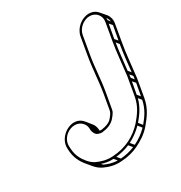

<svg xmlns="http://www.w3.org/2000/svg" viewBox="-192 -867 1054 1116"><g transform="rotate(-30 334.5 -309.5)"><path d="M361 -136C345 -119 321 -111 289 -107C286 -107 283 -108 279 -109L278 -122C276 -137 271 -149 262 -160L233 -196C176 -266 57 -195 65 -109L66 -93C70 -49 87 -15 110 13L139 48C152 64 169 78 188 87C216 100 254 113 300 109C341 107 383 97 415 81C456 61 490 39 520 5C553 -35 587 -76 599 -143L617 -246C620 -261 622 -276 623 -290C631 -355 636 -422 648 -489L668 -604C672 -628 666 -651 653 -667L623 -702C609 -719 589 -729 564 -729C515 -729 466 -688 457 -639L437 -524C422 -439 420 -361 406 -280L388 -178C385 -164 370 -146 361 -136ZM624 -639 604 -524C592 -456 587 -389 579 -324C578 -310 576 -296 573 -281L555 -178C544 -117 513 -78 480 -39C430 15 363 54 272 59C230 62 195 51 167 38C150 30 135 17 123 2C101 -24 84 -56 81 -97L80 -113C73 -182 155 -231 206 -198C221 -188 232 -173 234 -153L235 -136C237 -125 241 -115 249 -105C254 -98 273 -92 286 -92H287C321 -96 350 -105 372 -128L387 -146C393 -154 401 -165 403 -178L421 -280C436 -363 437 -440 452 -524L472 -639C479 -680 520 -714 561 -714C602 -714 631 -680 624 -639ZM653 -601 636 -507 619 -527 636 -621ZM654 -625 640 -642C641 -647 640 -652 640 -656C647 -647 652 -637 654 -625ZM632 -486C622 -426 616 -367 610 -309L594 -328C601 -386 606 -446 616 -506ZM608 -286C607 -279 606 -272 605 -264L589 -284L592 -305ZM602 -243 587 -161 570 -181 585 -263ZM583 -140C572 -84 545 -47 515 -11L495 -36C524 -70 552 -108 566 -161ZM504 1C478 28 450 48 415 65L395 41C429 24 457 3 484 -24ZM400 72C373 83 339 92 305 94L287 72C320 68 353 60 380 48ZM284 94C250 94 222 84 198 73L189 63C211 70 238 76 267 74Z"/></g></svg>

Font: Blanket
Style: Ugh
Weight: 900
Foundry: Cannot Into Space Fonts
Version: Version 0.9